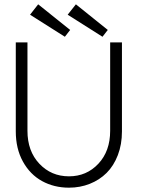

<svg xmlns="http://www.w3.org/2000/svg" viewBox="-20 -856 654 888"><path d="M454 -686 293 -788 331 -836 478.5 -717.5ZM280 -686 119 -788 156.5 -836 304.5 -717.5ZM489.5 -660H544V-248Q544 -188 525 -138.5Q506 -89 473 -56.2Q440 -23.5 395.2 -5.8Q350.5 12 299 12Q230 12 174.5 -18.5Q119 -49 86 -108.8Q53 -168.5 53 -248V-660H107V-251Q107 -157 162 -98.8Q217 -40.5 299 -40.5Q380.5 -40.5 435 -98.8Q489.5 -157 489.5 -251Z"/></svg>

Font: League Spartan Light
Style: Regular
Weight: 277
Foundry: The League of Moveable Type
Version: Version 2.002